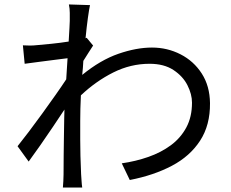

<svg xmlns="http://www.w3.org/2000/svg" viewBox="-20 -811 1040 864"><path d="M370 -641 399 -606Q390 -592 378 -573.5Q366 -555 355 -537Q354 -522 353 -506Q352 -490 350 -474Q432 -541 513 -569Q594 -597 664 -597Q733 -597 792.5 -566.5Q852 -536 888 -480Q924 -424 925 -347Q926 -248 880.5 -178Q835 -108 753.5 -65Q672 -22 564 -1L528 -76Q591 -85 648 -105Q705 -125 749 -157.5Q793 -190 818.5 -237.5Q844 -285 844 -349Q844 -387 823.5 -427.5Q803 -468 760.5 -496Q718 -524 653 -524Q568 -524 490 -485Q412 -446 344 -382Q341 -320 341 -266Q341 -221 341 -183.5Q341 -146 342 -109Q343 -72 345 -27Q346 -14 347 3Q348 20 350 33H263Q264 22 265 4Q266 -14 266 -26Q266 -74 266.5 -110.5Q267 -147 267.5 -186Q268 -225 269 -280Q269 -288 269.5 -297.5Q270 -307 270 -318Q246 -282 218 -240Q190 -198 161.5 -157.5Q133 -117 109 -84L59 -153Q80 -179 109.5 -218Q139 -257 170.5 -300.5Q202 -344 230.5 -384.5Q259 -425 278 -454Q280 -478 281 -502Q282 -526 284 -549Q262 -546 228.5 -542Q195 -538 158.5 -533Q122 -528 91 -524L83 -607Q100 -606 115 -606Q130 -606 148 -608Q172 -610 211.5 -614Q251 -618 289 -624Q291 -659 292.5 -684Q294 -709 294 -717Q294 -734 294 -753Q294 -772 290 -791L385 -788Q381 -770 375.5 -730.5Q370 -691 365 -639Z"/></svg>

Font: Noto IKEA Simplified Chinese
Style: Regular
Weight: 400
Designer: Monotype Design Team
Foundry: Monotype Imaging Inc.
Version: Version 1.100